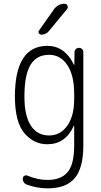

<svg xmlns="http://www.w3.org/2000/svg" viewBox="-20 -775 540 1025"><path d="M267.6 -724.6Q289.1 -754.9 325.2 -754.9Q335.9 -754.9 340.3 -745.1Q344.7 -735.4 337.9 -726.6L242.2 -610.4Q227.5 -590.8 200.2 -589.8Q192.4 -589.8 187.5 -597.7Q182.6 -605.5 188.5 -612.3ZM242.2 -482.4Q174.8 -482.4 142.6 -428.2Q110.4 -374 110.4 -259.8Q110.4 -157.2 144.5 -104.5Q178.7 -51.8 242.2 -51.8Q301.8 -51.8 338.9 -103.5Q376 -155.3 376 -245.1V-275.4Q376 -373 339.4 -427.7Q302.7 -482.4 242.2 -482.4ZM232.4 -4.9Q160.2 -4.9 109.9 -64.5Q59.6 -124 59.6 -259.8Q59.6 -529.3 232.4 -530.3Q325.2 -530.3 374 -430.7Q374 -428.7 376 -428.7Q377 -428.7 377 -429.7L377.9 -496.1Q377.9 -505.9 384.8 -512.7Q391.6 -519.5 401.9 -519.5Q412.1 -519.5 418.5 -512.7Q424.8 -505.9 424.8 -496.1V2Q424.8 122.1 378.9 176.3Q333 230.5 235.4 230.5Q180.7 230.5 127 211.9Q101.6 204.1 101.6 177.7Q101.6 168.9 109.4 164.1Q117.2 159.2 125 162.1Q183.6 186.5 235.4 185.5Q305.7 185.5 340.8 144Q376 102.5 376 2V-102.5Q376 -103.5 374 -103.5Q373 -103.5 373 -101.6Q329.1 -4.9 232.4 -4.9Z"/></svg>

Font: Rounded-X Mgen+ 1m light
Style: Regular
Weight: 200
Designer: [Source Han Sans]
Ryoko NISHIZUKA  (kana & ideographs); Paul D. Hunt (Latin, Greek & Cyrillic); Wenlong ZHANG  (bopomofo
Version: Version 1.059.20150602